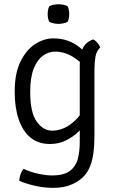

<svg xmlns="http://www.w3.org/2000/svg" viewBox="-20 -688 564 928"><path d="M464.5 -459Q446 -441.5 441.2 -412.8Q436.5 -384 436.5 -352V-38Q436.5 12.5 431.8 49Q427 85.5 417 111.8Q407 138 391 157.5Q370.5 183 331.5 201.5Q292.5 220 238 220Q192 220 148.2 209.8Q104.5 199.5 73 186Q73.5 171 79.2 154.5Q85 138 94 128Q124.5 143 164 151.5Q203.5 160 230.5 160Q289.5 160 318.2 137.8Q347 115.5 356.2 79Q365.5 42.5 365.5 0V-376Q365.5 -416 378.2 -449.8Q391 -483.5 430.5 -497.5Q442 -492 451.2 -480.8Q460.5 -469.5 464.5 -459ZM51 -244.5Q51 -334.5 79.5 -391.5Q108 -448.5 150.8 -475.5Q193.5 -502.5 237 -502.5Q277.5 -502.5 308.2 -491Q339 -479.5 362.5 -461.2Q386 -443 405 -422.5L397 -356Q372 -389.5 331 -414Q290 -438.5 247 -438.5Q214.5 -438.5 187 -418.5Q159.5 -398.5 142.8 -355.8Q126 -313 126 -244Q126 -144 157.5 -100.2Q189 -56.5 232 -56.5Q277.5 -56.5 318.8 -85.8Q360 -115 381.5 -155.5L393.5 -92Q381 -72.5 356.5 -49Q332 -25.5 297.8 -8.8Q263.5 8 221.5 8Q165 8 127.2 -23.2Q89.5 -54.5 70.2 -111.5Q51 -168.5 51 -244.5ZM210.5 -620Q210.5 -642.5 218 -657.5Q225 -662 238 -664.8Q251 -667.5 262.5 -667.5Q273 -667.5 287 -664.8Q301 -662 307 -657.5Q310.5 -651 312.5 -640.2Q314.5 -629.5 314.5 -620Q314.5 -597.5 307 -583Q301.5 -578.5 287.2 -575.5Q273 -572.5 262.5 -572.5Q251 -572.5 238 -575.5Q225 -578.5 218 -583Q210.5 -597.5 210.5 -620Z"/></svg>

Font: Signika Light
Style: Regular
Weight: 300
Designer: Anna Giedry
Foundry: Anna Giedry
Version: Version 2.000